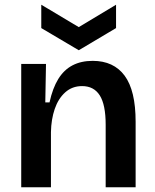

<svg xmlns="http://www.w3.org/2000/svg" viewBox="-20 -794 657 814"><path d="M70 0V-317V-523H175L172 -360H190Q203 -420 227 -459Q251 -498 287.5 -517Q324 -536 373 -536Q462 -536 508.5 -473Q555 -410 555 -278V0H428V-265Q428 -350 403 -389.5Q378 -429 328 -429Q286 -429 256.5 -402.5Q227 -376 212 -332Q197 -288 196 -234V0ZM155 -774 314 -679 472 -774V-675L314 -581L155 -675Z"/></svg>

Font: Bricolage Grotesque 17pt SemiBold
Style: Regular
Weight: 600
Version: Version 1.001;gftools[0.9.33.dev8+g029e19f]